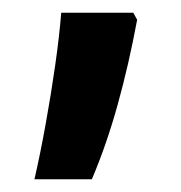

<svg xmlns="http://www.w3.org/2000/svg" viewBox="-20 -147 283 301"><path d="M189 -127 195 -116Q182 -46 164.5 17Q147 80 124 134H34Q43 95 51.5 48Q60 1 66.5 -44.5Q73 -90 76 -127Z"/></svg>

Font: Noto Sans Arabic ExtCond SemBd
Style: Regular
Weight: 600
Width: 2
Designer: Monotype Design Team, Nadine Chahine, Nizar Qandah and Khaled Hosny
Foundry: Monotype Imaging Inc.
Version: Version 2.012; ttfautohint (v1.8.4.7-5d5b)